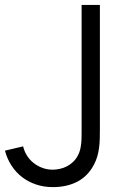

<svg xmlns="http://www.w3.org/2000/svg" viewBox="-20 -740 504 774"><path d="M193 14.3Q250.2 14.3 292.8 -8.2Q335.3 -30.8 359.2 -77.2Q367.5 -93 372.2 -109.4Q377 -125.8 379.3 -143.6Q381.7 -161.3 382.2 -180.7Q382.7 -200 382.7 -221.3V-720H309V-221.3Q309 -203.7 308.8 -188.7Q308.7 -173.7 307.2 -160.7Q305.8 -147.7 302.9 -136.2Q300 -124.7 294.3 -114Q286.3 -98.5 274.6 -87.3Q262.8 -76.2 249.2 -69.2Q235.5 -62.3 220.8 -59.2Q206.2 -56 192.3 -56Q170.3 -56 150.7 -63.3Q131 -70.7 115.2 -83.2Q99.5 -95.8 88.7 -112.9Q77.8 -130 73.3 -150L0 -132.7Q8.8 -99.2 26.7 -71.9Q44.5 -44.7 69.4 -25.7Q94.3 -6.7 125.7 3.8Q157 14.3 193 14.3Z"/></svg>

Font: Vela Sans GX ExtLt
Style: Regular
Weight: 200
Designer: Principal design: Mikhail Sharanda - project Manrope.
Design modification: Ravid Balaliev
Foundry: Mikhail Sharanda
Version: Version 1.001